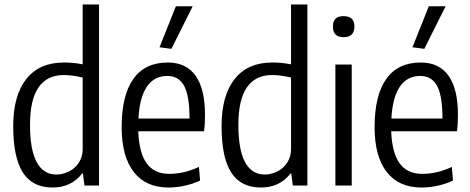

<svg xmlns="http://www.w3.org/2000/svg" viewBox="-20 -828 2099 857"><path d="M214 9Q125 9 82 -58Q39 -125 39 -265Q39 -402 97.5 -475.5Q156 -549 265 -549Q284 -549 302.5 -547.5Q321 -546 349 -541V-808H422V0H357L350 -54H347Q299 9 214 9ZM231 -49Q253 -49 274.5 -57Q296 -65 312.5 -79.5Q329 -94 339 -115Q349 -136 349 -163V-482Q321 -488 302.5 -490.5Q284 -493 264 -493Q190 -493 152 -438Q114 -383 114 -271Q114 -159 144 -104Q174 -49 231 -49Z M692 -617 765 -800H840L745 -610ZM732 9Q631 9 577 -60.5Q523 -130 523 -260Q523 -402 575 -475.5Q627 -549 729 -549Q811 -549 853 -490Q895 -431 895 -316Q895 -291 894 -275Q893 -259 891 -242H597Q601 -145 635 -98.5Q669 -52 735 -52Q767 -52 799 -59Q831 -66 868 -83L873 -22Q844 -8 806.5 0.5Q769 9 732 9ZM727 -489Q668 -489 635.5 -441Q603 -393 598 -299H826Q826 -400 802 -444.5Q778 -489 727 -489Z M1144 9Q1055 9 1012 -58Q969 -125 969 -265Q969 -402 1027.5 -475.5Q1086 -549 1195 -549Q1214 -549 1232.5 -547.5Q1251 -546 1279 -541V-808H1352V0H1287L1280 -54H1277Q1229 9 1144 9ZM1161 -49Q1183 -49 1204.5 -57Q1226 -65 1242.5 -79.5Q1259 -94 1269 -115Q1279 -136 1279 -163V-482Q1251 -488 1232.5 -490.5Q1214 -493 1194 -493Q1120 -493 1082 -438Q1044 -383 1044 -271Q1044 -159 1074 -104Q1104 -49 1161 -49Z M1513 -662Q1466 -662 1466 -710Q1466 -756 1513 -756Q1562 -756 1562 -710Q1562 -662 1513 -662ZM1477 -540H1550V0H1477Z M1821 -617 1894 -800H1969L1874 -610ZM1861 9Q1760 9 1706 -60.5Q1652 -130 1652 -260Q1652 -402 1704 -475.5Q1756 -549 1858 -549Q1940 -549 1982 -490Q2024 -431 2024 -316Q2024 -291 2023 -275Q2022 -259 2020 -242H1726Q1730 -145 1764 -98.5Q1798 -52 1864 -52Q1896 -52 1928 -59Q1960 -66 1997 -83L2002 -22Q1973 -8 1935.5 0.5Q1898 9 1861 9ZM1856 -489Q1797 -489 1764.5 -441Q1732 -393 1727 -299H1955Q1955 -400 1931 -444.5Q1907 -489 1856 -489Z"/></svg>

Font: Encode Sans Compressed
Style: Regular
Weight: 400
Designer: Pablo Impallari, Andres Torresi
Foundry: Pablo Impallari, Andres Torresi
Version: Version 1.000; ttfautohint (v1.00) -l 8 -r 50 -G 200 -x 14 -